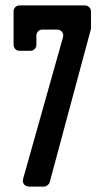

<svg xmlns="http://www.w3.org/2000/svg" viewBox="-20 -687 384 707"><path d="M114 -522V-556C114 -568 123 -578 136 -578H190C206 -578 216 -565 212 -550L65 -28C61 -13 71 0 87 0H142C151 0 161 -8 163 -16L314 -577C314 -578 315 -582 315 -583V-645C315 -657 305 -667 293 -667H52C39 -667 30 -657 30 -645V-522C30 -510 39 -500 52 -500H92C104 -500 114 -510 114 -522Z"/></svg>

Font: DIN Rundschrift
Style: Eng
Weight: 400
Width: 3
Version: Version 1.027